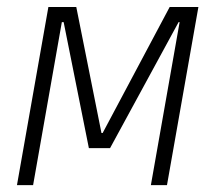

<svg xmlns="http://www.w3.org/2000/svg" viewBox="-20 -538 626 558"><path d="M29.3 0 120.6 -517.6H201.7L274.9 -151.4H278.3L473.1 -517.6H556.6L465.3 0H418.5L502 -473.6H499L299.8 -107.4H238.3L165 -473.6H159.7L76.2 0Z"/></svg>

Font: Cascadia Code NF ExtraLight
Style: Italic
Weight: 200
Italic angle: -10°
Monospace: yes
Designer: Aaron Bell
Foundry: Saja Typeworks
Version: Version 2404.023; ttfautohint (v1.8.4)